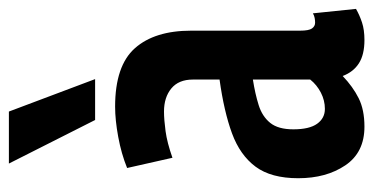

<svg xmlns="http://www.w3.org/2000/svg" viewBox="-224 -606 840 432"><g transform="rotate(-90 196.0 -390.0)"><path d="M11 -139Q11 -200 37 -235Q63 -270 112 -288Q161 -306 233 -316V-376Q233 -408 213 -424.5Q193 -441 161 -441Q143 -441 117 -437.5Q91 -434 57 -422L34 -524Q66 -537 104 -544Q142 -551 172 -551Q264 -551 303.5 -506.5Q343 -462 343 -380V-135Q343 -115 348 -108Q353 -101 361 -101Q366 -101 371.5 -102Q377 -103 382 -106L392 -9Q378 -1 361.5 4.5Q345 10 322 10Q289 10 269.5 -2.5Q250 -15 241 -39Q217 -16 191 -3Q165 10 127 10Q69 10 40 -33Q11 -76 11 -139ZM121 -150Q121 -114 133.5 -96.5Q146 -79 167 -79Q186 -79 203.5 -88Q221 -97 233 -112V-241Q201 -236 175.5 -228Q150 -220 135.5 -202Q121 -184 121 -150ZM142 -596 44 -790H161L234 -596Z"/></g></svg>

Font: Georama Condensed SemiBold
Style: Regular
Weight: 600
Width: 3
Designer: Jean-Baptiste Levee
Foundry: Production Type
Version: Version 1.000